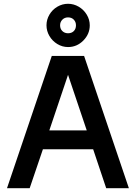

<svg xmlns="http://www.w3.org/2000/svg" viewBox="-20 -996 719 1016"><path d="M425 -700 662 0H542L473 -206H207L137 0H17L254 -700ZM340 -976Q370 -976 396.5 -960.5Q423 -945 439 -918.5Q455 -892 455 -862Q455 -816 421 -781.5Q387 -747 340 -747Q310 -747 283.5 -763Q257 -779 241.5 -805.5Q226 -832 226 -862Q226 -892 241.5 -918.5Q257 -945 283.5 -960.5Q310 -976 340 -976ZM340 -600 241 -306H439ZM340 -820Q359 -820 370.5 -831.5Q382 -843 382 -862Q382 -880 370.5 -892Q359 -904 340 -904Q322 -904 310 -892Q298 -880 298 -862Q298 -843 310 -831.5Q322 -820 340 -820Z"/></svg>

Font: MedMera Sans Semibold
Style: Regular
Weight: 600
Designer: Kasper Nordkvist
Foundry: UNCUT.wtf
Version: Version 1.300